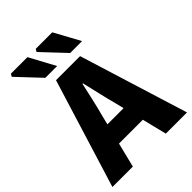

<svg xmlns="http://www.w3.org/2000/svg" viewBox="-252 -970 1083 1083"><g transform="rotate(-45 289.5 -428.5)"><path d="M-8 0 193 -651H385L587 0H418L338 -323Q325 -371 312.5 -426Q300 -481 288 -531H284Q273 -481 260.5 -426Q248 -371 235 -323L155 0ZM130 -147V-270H446V-147ZM160 -703 30 -841 39 -857H171L254 -703ZM358 -703 228 -841 237 -857H369L453 -703Z"/></g></svg>

Font: Source Sans 3 ExtraBold
Style: Regular
Weight: 800
Designer: Paul D. Hunt
Foundry: Adobe
Version: Version 3.052;hotconv 1.1.0;makeotfexe 2.6.0